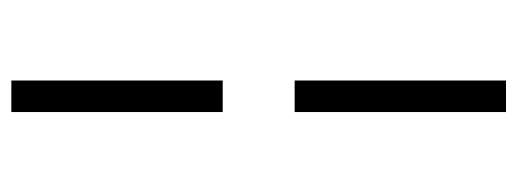

<svg xmlns="http://www.w3.org/2000/svg" viewBox="-314 -438 934 347"><g transform="rotate(-90 153.5 -264.0)"><path d="M125 -199H182V183H125ZM182 -329H125V-711H182Z"/></g></svg>

Font: Tiro Devanagari Marathi
Style: Regular
Weight: 400
Designer: Devanagari: John Hudson & Fiona Ross. Latin: John Hudson.
Foundry: Tiro Typeworks Ltd.
Version: Version 1.52